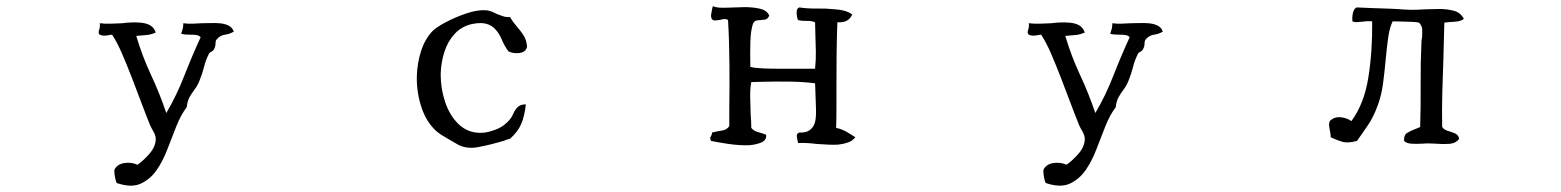

<svg xmlns="http://www.w3.org/2000/svg" viewBox="-20 -506 5040 620"><path d="M735 -404Q722 -396 706.5 -394Q691 -392 680 -379Q676 -375 676 -366Q676 -357 672 -349Q669 -342 662.5 -339Q656 -336 654 -331Q644 -311 639 -290.5Q634 -270 624 -245Q618 -230 609 -218Q600 -206 592.5 -193Q585 -180 583 -160Q564 -135 549.5 -98.5Q535 -62 520.5 -24Q506 14 486 43Q465 73 434.5 87Q404 101 357 85Q353 78 350.5 61.5Q348 45 350 41Q359 24 381.5 20.5Q404 17 424 26Q444 12 463 -10Q482 -32 483 -56Q483 -64 480.5 -70.5Q478 -77 474 -84Q472 -88 469.5 -92Q467 -96 465 -101Q452 -133 437 -173Q422 -213 406 -254.5Q390 -296 374 -333Q358 -370 342 -394Q342 -394 341 -394Q331 -392 321.5 -391Q312 -390 302 -394Q298 -398 298.5 -402.5Q299 -407 301 -412Q302 -416 302.5 -420.5Q303 -425 302 -431Q319 -429 337.5 -429.5Q356 -430 375 -431Q390 -433 404 -433.5Q418 -434 431 -433Q450 -432 463.5 -425Q477 -418 483 -401Q467 -394 453.5 -393Q440 -392 420 -390Q440 -323 467.5 -264.5Q495 -206 517 -141Q550 -197 575 -261Q600 -325 628 -386Q622 -392 613 -393Q604 -394 594 -394Q587 -394 579.5 -394.5Q572 -395 565 -397Q568 -405 570 -413Q572 -421 572 -431Q585 -429 600.5 -429.5Q616 -430 632 -431Q646 -431 660.5 -431.5Q675 -432 687 -431Q704 -430 717 -424Q730 -418 735 -404Z M1682 -355Q1678 -338 1658.5 -335Q1639 -332 1622 -340Q1609 -357 1600.5 -378Q1592 -399 1578 -413Q1568 -424 1551 -429Q1534 -434 1507 -429Q1472 -422 1449 -397.5Q1426 -373 1415 -338.5Q1404 -304 1403 -266Q1403 -220 1417.5 -176.5Q1432 -133 1461 -105Q1490 -77 1532 -77Q1554 -77 1582 -88Q1597 -94 1608.5 -103Q1620 -112 1627 -121Q1633 -128 1637.5 -139Q1642 -150 1651 -159.5Q1660 -169 1678 -169Q1674 -131 1663 -105.5Q1652 -80 1627 -58Q1622 -57 1617.5 -55.5Q1613 -54 1609 -52Q1566 -39 1524.5 -31Q1483 -23 1452 -43Q1439 -51 1421 -61Q1403 -71 1392 -80Q1358 -109 1341.5 -158Q1325 -207 1326 -259Q1327 -301 1339.5 -340.5Q1352 -380 1377 -406Q1389 -418 1419 -434Q1449 -450 1484 -462Q1519 -474 1545 -473Q1556 -473 1565.5 -469.5Q1575 -466 1584 -461Q1594 -457 1604.5 -453.5Q1615 -450 1627 -451Q1636 -435 1648 -421.5Q1660 -408 1670 -393Q1680 -378 1682 -355Z M2742 -63Q2733 -51 2718.5 -46Q2704 -41 2687 -39Q2671 -38 2654 -39Q2637 -40 2619 -41Q2603 -43 2587 -44Q2571 -45 2557 -44Q2557 -47 2555 -54Q2553 -61 2553 -68Q2553 -75 2561 -78Q2582 -77 2593.5 -85Q2605 -93 2610 -106Q2616 -121 2615 -153.5Q2614 -186 2613 -211Q2613 -219 2612.5 -226Q2612 -233 2612 -237Q2572 -242 2529.5 -242.5Q2487 -243 2445 -242Q2435 -242 2425.5 -241.5Q2416 -241 2406 -241Q2402 -221 2402.5 -193.5Q2403 -166 2404 -137Q2405 -126 2405.5 -115Q2406 -104 2406 -93Q2414 -83 2427.5 -79.5Q2441 -76 2454 -71Q2456 -54 2439.5 -46.5Q2423 -39 2399 -37Q2367 -36 2330.5 -41.5Q2294 -47 2276 -51Q2273 -57 2273.5 -60.5Q2274 -64 2276 -67Q2280 -73 2279 -78Q2295 -82 2311.5 -84.5Q2328 -87 2335 -99Q2335 -111 2335 -125.5Q2335 -140 2335 -156Q2336 -217 2335.5 -294.5Q2335 -372 2331 -441Q2326 -445 2319.5 -444.5Q2313 -444 2306 -442Q2299 -441 2291.5 -440Q2284 -439 2279 -444Q2275 -451 2276.5 -460Q2278 -469 2280 -479Q2281 -484 2282 -486Q2294 -481 2312.5 -481Q2331 -481 2351 -482Q2360 -482 2368.5 -482.5Q2377 -483 2385 -483Q2411 -483 2433.5 -478Q2456 -473 2464 -456Q2460 -444 2449 -442.5Q2438 -441 2427.5 -440.5Q2417 -440 2412 -431Q2404 -409 2403 -369Q2402 -329 2403 -290Q2418 -286 2445.5 -285Q2473 -284 2504 -284Q2535 -284 2561 -284Q2579 -284 2592.5 -284Q2606 -284 2612 -284Q2615 -313 2614.5 -339.5Q2614 -366 2613 -394Q2613 -404 2612.5 -414Q2612 -424 2612 -434Q2601 -439 2585.5 -438.5Q2570 -438 2557 -441Q2553 -450 2552.5 -464.5Q2552 -479 2561 -482Q2587 -478 2617.5 -478.5Q2648 -479 2676 -476Q2693 -475 2707.5 -471Q2722 -467 2732 -459Q2726 -446 2715 -439.5Q2704 -433 2684 -434Q2682 -382 2681.5 -327Q2681 -272 2681 -219Q2681 -185 2681 -153.5Q2681 -122 2680 -93Q2699 -89 2713.5 -80.5Q2728 -72 2742 -63Z M3735 -404Q3722 -396 3706.5 -394Q3691 -392 3680 -379Q3676 -375 3676 -366Q3676 -357 3672 -349Q3669 -342 3662.5 -339Q3656 -336 3654 -331Q3644 -311 3639 -290.5Q3634 -270 3624 -245Q3618 -230 3609 -218Q3600 -206 3592.5 -193Q3585 -180 3583 -160Q3564 -135 3549.5 -98.5Q3535 -62 3520.5 -24Q3506 14 3486 43Q3465 73 3434.5 87Q3404 101 3357 85Q3353 78 3350.5 61.5Q3348 45 3350 41Q3359 24 3381.5 20.5Q3404 17 3424 26Q3444 12 3463 -10Q3482 -32 3483 -56Q3483 -64 3480.5 -70.5Q3478 -77 3474 -84Q3472 -88 3469.5 -92Q3467 -96 3465 -101Q3452 -133 3437 -173Q3422 -213 3406 -254.5Q3390 -296 3374 -333Q3358 -370 3342 -394Q3342 -394 3341 -394Q3331 -392 3321.5 -391Q3312 -390 3302 -394Q3298 -398 3298.5 -402.5Q3299 -407 3301 -412Q3302 -416 3302.5 -420.5Q3303 -425 3302 -431Q3319 -429 3337.5 -429.5Q3356 -430 3375 -431Q3390 -433 3404 -433.5Q3418 -434 3431 -433Q3450 -432 3463.5 -425Q3477 -418 3483 -401Q3467 -394 3453.5 -393Q3440 -392 3420 -390Q3440 -323 3467.5 -264.5Q3495 -206 3517 -141Q3550 -197 3575 -261Q3600 -325 3628 -386Q3622 -392 3613 -393Q3604 -394 3594 -394Q3587 -394 3579.5 -394.5Q3572 -395 3565 -397Q3568 -405 3570 -413Q3572 -421 3572 -431Q3585 -429 3600.5 -429.5Q3616 -430 3632 -431Q3646 -431 3660.5 -431.5Q3675 -432 3687 -431Q3704 -430 3717 -424Q3730 -418 3735 -404Z M4707 -445Q4697 -437 4679 -436Q4661 -435 4644 -433Q4643 -404 4642.5 -375.5Q4642 -347 4641 -318Q4639 -265 4637.5 -210Q4636 -155 4637 -96Q4643 -87 4655 -83.5Q4667 -80 4678 -75.5Q4689 -71 4692 -58Q4681 -43 4660.5 -41.5Q4640 -40 4616 -42Q4610 -42 4604 -42.5Q4598 -43 4592 -43Q4586 -43 4580.5 -42.5Q4575 -42 4570 -42Q4553 -41 4537.5 -42Q4522 -43 4514 -51Q4513 -70 4523.5 -76.5Q4534 -83 4547 -88Q4552 -90 4557 -92Q4562 -94 4566 -96Q4568 -161 4567.5 -233.5Q4567 -306 4570 -367Q4570 -372 4570.5 -376.5Q4571 -381 4572 -385Q4573 -399 4572.5 -411Q4572 -423 4562 -433Q4554 -435 4537.5 -435.5Q4521 -436 4504 -436.5Q4487 -437 4477 -437Q4467 -416 4462.5 -383.5Q4458 -351 4454.5 -312.5Q4451 -274 4446 -236Q4441 -198 4429 -166Q4416 -130 4399 -104.5Q4382 -79 4362 -51Q4332 -43 4315 -48Q4298 -53 4281 -61Q4278 -62 4277 -63Q4277 -70 4276 -76Q4275 -82 4274 -86Q4273 -93 4272 -99.5Q4271 -106 4274 -115Q4288 -129 4308 -127.5Q4328 -126 4344 -115Q4385 -171 4398.5 -255Q4412 -339 4411 -437Q4402 -438 4394 -437.5Q4386 -437 4379 -436Q4370 -435 4362 -434.5Q4354 -434 4347 -437Q4346 -450 4348 -460.5Q4350 -471 4355 -478Q4357 -479 4358 -480.5Q4359 -482 4362 -482Q4381 -481 4409 -480Q4437 -479 4466 -478Q4495 -477 4518 -475Q4535 -474 4552.5 -474.5Q4570 -475 4587 -476Q4597 -476 4607 -476.5Q4617 -477 4627 -477Q4654 -477 4675.5 -471Q4697 -465 4707 -445Z"/></svg>

Font: Yuji Mai
Style: Regular
Weight: 400
Designer: Kataoka Yuji
Foundry: Kinuta Font Factory
Version: Version 3.002